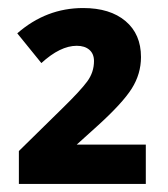

<svg xmlns="http://www.w3.org/2000/svg" viewBox="-20 -744 419 478"><path d="M27 -368 136 -475Q180 -518 197 -541Q214 -564 214 -592Q214 -610 202.5 -620Q191 -630 171 -630Q130 -630 83 -587L23 -661Q95 -724 187 -724Q254 -724 292.5 -691.5Q331 -659 331 -602Q331 -560 308 -523.5Q285 -487 222 -430L171 -384H343V-286H27Z"/></svg>

Font: OpenSansMMV
Style: Bold
Weight: 700
Foundry: Ascender Corporation
Version: Version 4.001